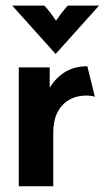

<svg xmlns="http://www.w3.org/2000/svg" viewBox="-20 -653 367 673"><path d="M45.8 0V-416.7H154.2V-345.1Q175.7 -381.2 208.7 -401Q241.7 -420.8 286.1 -420.8L312.5 -313.9Q305.6 -316 297.9 -317Q290.3 -318.1 282.6 -318.1Q247.9 -318.1 221.9 -302.8Q195.8 -287.5 181.2 -258.7Q166.7 -229.9 166.7 -188.2V0ZM174.3 -464.6 22.9 -633.3H135.4Q147.2 -620.8 156.6 -608.3Q166 -595.8 176.4 -580.6Q186.8 -595.8 196.5 -608.3Q206.2 -620.8 217.4 -633.3H327.1L175.7 -464.6Z"/></svg>

Font: Afacad Flux
Style: Bold
Weight: 700
Designer: Kristian Moeller
Foundry: Dicotype
Version: Version 1.100